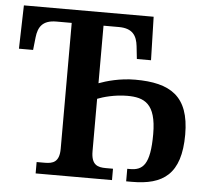

<svg xmlns="http://www.w3.org/2000/svg" viewBox="-51 -769 904 824"><g transform="rotate(5 400.5 -357.0)"><path d="M132 0H461V-49H430C395 -49 367 -57 367 -116V-342C392 -352 442 -366 495 -366C568 -366 620 -344 620 -212C620 -80 589 -54 534 -54H522V0H547C680 0 757 -50 757 -222C757 -388 674 -438 523 -438C457 -438 399 -421 367 -409V-657H433C493 -657 511 -626 516 -582L522 -527H583L578 -714H19L14 -527H75L81 -582C86 -626 104 -657 164 -657H230V-115C230 -57 202 -49 167 -49H132Z"/></g></svg>

Font: Noto Serif Semi
Style: Regular
Weight: 600
Designer: Monotype Design Team
Foundry: Monotype Imaging Inc.
Version: Version 1.002